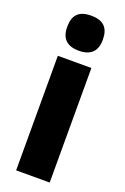

<svg xmlns="http://www.w3.org/2000/svg" viewBox="-150 -824 566 871"><g transform="rotate(20 132.5 -388.0)"><path d="M132 -776C72 -776 46 -748 46 -691C46 -635 75 -607 132 -607C189 -607 218 -635 218 -691C218 -747 192 -776 132 -776ZM213 -553H51V0H213Z"/></g></svg>

Font: Noto Sans Myanmar ExtraCondensed Black
Style: Regular
Weight: 900
Width: 2
Designer: Monotype Design Team
Foundry: Monotype Imaging Inc.
Version: Version 2.107